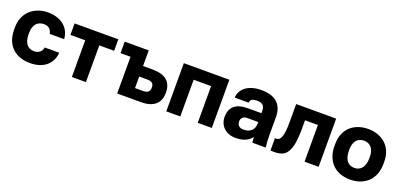

<svg xmlns="http://www.w3.org/2000/svg" viewBox="4 -1257 4115 1984"><g transform="rotate(20 2061.0 -265.0)"><path d="M299.5 13.2Q354.8 13.2 399.8 -0.7Q444.7 -14.7 476.9 -41.3Q509.2 -67.8 527.9 -105.5Q546.7 -143.2 550.2 -190.7H391.5Q384 -153.2 359.6 -134.7Q335.2 -116.2 299.5 -116.2Q275.3 -116.2 254.5 -124.5Q233.7 -132.8 218.8 -151.1Q204 -169.3 195.8 -196.2Q187.5 -223 187.5 -260V-280Q187.5 -314 196.6 -339.7Q205.7 -365.3 220.3 -381.7Q235 -398.2 255.8 -406.5Q276.7 -414.8 299.5 -414.8Q321.3 -414.8 336.1 -410.1Q350.8 -405.3 362.2 -395.7Q373.7 -386 381 -371.9Q388.3 -357.8 391.5 -340H550.2Q547.2 -382.3 530.3 -419Q513.3 -455.7 482 -483.2Q450.7 -510.8 405.3 -527Q359.8 -543.2 299.5 -543.2Q245.7 -543.2 195.7 -525.3Q145.7 -507.5 109.2 -474.2Q72.8 -441 51.7 -392.2Q30.5 -343.3 30.5 -280V-260Q30.5 -191 50.4 -140Q70.3 -89 106.4 -55.2Q142.5 -21.3 191.9 -4.1Q241.3 13.2 299.5 13.2Z M758.7 0H913.3V-403.7H1076.7V-530H596V-403.7H758.7Z M1257 0H1516.5Q1574.5 0 1614 -12.9Q1653.4 -25.9 1678.8 -49.4Q1704.2 -72.8 1715.9 -106Q1727.7 -139.2 1727.7 -179Q1727.7 -223.8 1714 -258.1Q1700.3 -292.3 1674.2 -313.9Q1648 -335.5 1608.9 -346.8Q1569.8 -358 1516.5 -358H1411V-530H1147V-403.7H1257ZM1411 -115.7V-242.3H1497Q1537.9 -242.3 1555.5 -227.1Q1573 -211.9 1573 -179.5Q1573 -147.1 1555.3 -131.4Q1537.7 -115.7 1497 -115.7Z M1797 0H1951V-403.7H2143V0H2297.7V-530H1797Z M2561.7 13.2Q2596.5 13.2 2623.8 7.8Q2651.2 2.5 2672.8 -8Q2694.5 -18.5 2710.7 -32.1Q2726.8 -45.7 2738.7 -62.2Q2738.7 -53.3 2739.1 -45.2Q2739.5 -37 2740.2 -30.1Q2741 -23.2 2741.8 -16.2Q2742.6 -9.3 2743.5 0H2890.3Q2886.3 -30 2884.3 -61.5Q2882.2 -93 2882.2 -135V-330Q2882.2 -388.3 2865.1 -428.5Q2848 -468.8 2817.1 -494.2Q2786.3 -519.7 2743.4 -531.4Q2700.5 -543.2 2646.5 -543.2Q2591.2 -543.2 2548 -530Q2504.8 -516.8 2475.7 -494.5Q2446.5 -472.2 2430.5 -441.7Q2414.5 -411.2 2412.5 -375.5H2565.8Q2567 -388.2 2571.7 -397.5Q2576.5 -406.8 2585.7 -413Q2594.8 -419.2 2608.8 -421.8Q2622.7 -424.5 2641.5 -424.5Q2662 -424.5 2678.1 -420.3Q2694.2 -416.2 2705.3 -406.8Q2716.5 -397.5 2722 -380.6Q2727.5 -363.6 2727.5 -340V-318.5H2577Q2528.2 -318.5 2491.4 -307.8Q2454.7 -297.2 2430.6 -276.1Q2406.5 -255 2394.5 -224.3Q2382.5 -193.7 2382.5 -155Q2382.5 -119 2394.5 -88.7Q2406.5 -58.3 2429.4 -35.7Q2452.4 -13 2485.6 0.1Q2518.8 13.2 2561.7 13.2ZM2611.5 -95.5Q2572.9 -95.5 2556.2 -114.2Q2539.5 -132.8 2539.5 -162.5Q2539.5 -186.3 2556.3 -203.9Q2573 -221.5 2606.5 -221.5H2727.5V-200Q2727.5 -176.4 2718.6 -156.5Q2709.7 -136.5 2694.4 -123Q2679.1 -109.5 2657.8 -102.5Q2636.5 -95.5 2611.5 -95.5Z M2991.6 13.2Q3037 13.2 3071.3 0.3Q3105.5 -12.7 3128.9 -49.1Q3152.3 -85.5 3164.1 -147.9Q3175.8 -210.4 3175.8 -310.3V-403.7H3317.5V0H3472.2V-530H3032.5V-330.3Q3032.5 -271.8 3027.8 -232.1Q3023.2 -192.5 3014 -168.3Q3004.8 -144.1 2992.4 -133.8Q2979.9 -123.5 2962 -123.5Q2950 -123.5 2947 -124.5V10.1Q2951 11.2 2956.9 11.7Q2962.8 12.2 2969.6 12.7Q2976.4 13.2 2981.9 13.2Q2987.5 13.2 2991.6 13.2Z M3822 13.2Q3878 13.2 3926.9 -4Q3975.8 -21.2 4012.8 -55.2Q4049.8 -89.3 4070.7 -140.6Q4091.5 -191.8 4091.5 -260V-280Q4091.5 -344.7 4070.7 -393.8Q4049.8 -443 4012.8 -476.2Q3975.8 -509.3 3926.9 -526.3Q3878 -543.2 3822 -543.2Q3766 -543.2 3716.7 -526.3Q3667.5 -509.3 3630.8 -476.2Q3594.2 -443 3573.3 -393.8Q3552.5 -344.7 3552.5 -280V-260Q3552.5 -191.2 3573.3 -139.9Q3594.2 -88.7 3630.8 -54.1Q3667.5 -19.5 3716.7 -3.2Q3766 13.2 3822 13.2ZM3822 -115.2Q3795.7 -115.2 3774.2 -124.9Q3752.7 -134.7 3738.6 -153.6Q3724.5 -172.5 3717 -199.4Q3709.5 -226.3 3709.5 -260V-280Q3709.5 -310.2 3717 -335Q3724.5 -359.8 3738.6 -377.6Q3752.7 -395.3 3774.2 -405.1Q3795.7 -414.8 3822 -414.8Q3848.8 -414.8 3869.7 -405.1Q3890.7 -395.3 3905.1 -377.6Q3919.5 -359.8 3927 -335Q3934.5 -310.2 3934.5 -280V-260Q3934.5 -227.3 3927 -200.3Q3919.5 -173.2 3905.1 -154.4Q3890.7 -135.7 3869.7 -125.4Q3848.8 -115.2 3822 -115.2Z"/></g></svg>

Font: Golos Text VF
Style: Regular
Weight: 400
Designer: A.Korolkova, Vitaly Kuzmin
Foundry: ParaType Ltd
Version: Version 2.005